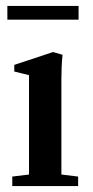

<svg xmlns="http://www.w3.org/2000/svg" viewBox="-20 -629 313 649"><path d="M4.9 -562.5V-608.9H245.6V-562.5ZM21.5 0V-32.2L78.1 -39.1V-375L28.3 -387.2V-409.7L159.2 -453.1L191.4 -443.8Q187.5 -404.8 187.5 -361.3V-39.1L244.1 -32.2V0Z"/></svg>

Font: Elstob 10pt SemiBold
Style: Regular
Weight: 600
Designer: Peter S. Baker
Version: Version 1.015